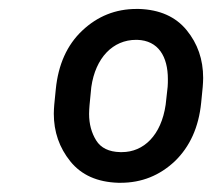

<svg xmlns="http://www.w3.org/2000/svg" viewBox="-20 -741 486 425"><path d="M287.6 -721.2C285.6 -721.2 283.7 -721.2 282.2 -721.2C235.8 -721.2 195.8 -705.1 162.1 -673.3C128.4 -641.6 108.9 -598.1 103.5 -543.5L100.1 -509.3C99.6 -502.4 99.1 -496.1 99.1 -489.3C99.1 -449.2 111.3 -414.1 135.7 -383.8C160.2 -353.5 195.3 -337.9 241.7 -336.4C243.7 -336.4 245.6 -336.4 247.1 -336.4C293.5 -336.4 333.5 -352.5 367.2 -384.3C400.4 -416.5 419.9 -459.5 425.3 -513.7L428.7 -548.3C429.2 -555.2 429.7 -562 429.7 -568.4C429.7 -609.4 417.5 -644.5 393.1 -674.3C368.7 -704.1 333.5 -719.7 287.6 -721.2ZM182.1 -548.3C191.4 -613.3 230 -652.8 281.2 -652.8C281.7 -652.8 282.7 -652.8 283.7 -652.8C330.6 -651.4 351.6 -615.7 351.6 -565.9C351.6 -560.5 351.6 -554.7 351.1 -548.8L346.7 -509.3C336.9 -441.4 297.9 -404.3 250 -404.3C248.5 -404.3 247.6 -404.3 246.1 -404.3C221.2 -404.8 203.1 -413.6 192.9 -430.2C182.6 -446.8 177.2 -466.3 177.2 -488.8C177.2 -495.1 177.7 -501.5 178.2 -508.3Z"/></svg>

Font: Roboto
Style: Italic
Weight: 400
Italic angle: -12°
Designer: Google
Version: Version 2.137; 2017